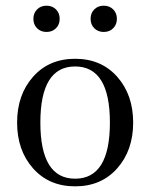

<svg xmlns="http://www.w3.org/2000/svg" viewBox="-20 -657 536 685"><path d="M112.3 -556.2Q99.1 -569.3 99.1 -589.8Q99.1 -610.4 112.3 -623.5Q125.5 -636.7 146 -636.7Q166.5 -636.7 179.7 -623.5Q192.9 -610.4 192.9 -589.8Q192.9 -569.3 179.7 -556.2Q166.5 -543 146 -543Q125.5 -543 112.3 -556.2ZM316.4 -556.2Q303.2 -569.3 303.2 -589.8Q303.2 -610.4 316.4 -623.5Q329.6 -636.7 350.1 -636.7Q370.6 -636.7 383.8 -623.5Q397 -610.4 397 -589.8Q397 -569.3 383.8 -556.2Q370.6 -543 350.1 -543Q329.6 -543 316.4 -556.2ZM97.9 -56.4Q41 -120.6 41 -219.7Q41 -318.8 97.9 -383.1Q154.8 -447.3 248 -447.3Q341.3 -447.3 398.2 -383.1Q455.1 -318.8 455.1 -219.7Q455.1 -120.6 398.2 -56.4Q341.3 7.8 248 7.8Q154.8 7.8 97.9 -56.4ZM248 -419.9Q124 -419.9 124 -219.7Q124 -19.5 248 -19.5Q372.1 -19.5 372.1 -219.7Q372.1 -419.9 248 -419.9Z"/></svg>

Font: Theano Modern
Style: Regular
Weight: 400
Designer: Alexey Kryukov
Version: Version 2.00